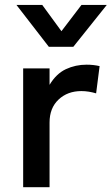

<svg xmlns="http://www.w3.org/2000/svg" viewBox="-20 -780 465 800"><path d="M76.5 0V-495H186.5V-426.5Q214.5 -473 254.5 -491.8Q294.5 -510.5 340.5 -510.5Q355.5 -510.5 369 -509Q382.5 -507.5 395 -504.5L380.5 -391Q365.5 -395.5 350 -398Q334.5 -400.5 319 -400.5Q261.5 -400.5 224 -365.2Q186.5 -330 186.5 -269.5V0ZM183.5 -585 48.5 -759.5H156L236 -650L319.5 -759.5H425L285.5 -585Z"/></svg>

Font: Geologica Roman
Style: Regular
Weight: 400
Designer: Sindre Bremnes, Frode Helland
Foundry: Monokrom Skriftforlag AS
Version: Version 1.010;gftools[0.9.28]